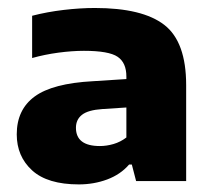

<svg xmlns="http://www.w3.org/2000/svg" viewBox="-20 -770 542 493"><path d="M182.5 -296.5Q102 -296.5 62.5 -332.5Q23 -368.5 23 -425Q23 -488.5 69 -522.2Q115 -556 219 -561.5L304.5 -567V-573.5Q304.5 -609 282 -624.2Q259.5 -639.5 195.5 -639.5Q165.5 -639.5 130 -634.8Q94.5 -630 62.5 -621V-729.5Q101 -739.5 143.5 -744.5Q186 -749.5 223.5 -749.5Q346 -749.5 402 -706Q458 -662.5 458 -551.5V-305H329.5L318.5 -347.5H311.5Q289.5 -322 255.2 -309.2Q221 -296.5 182.5 -296.5ZM175 -442Q175 -395 236.5 -395Q253.5 -395 271.5 -400.2Q289.5 -405.5 304.5 -417V-494L243 -490Q206 -487.5 190.5 -475.2Q175 -463 175 -442Z"/></svg>

Font: Encode Sans SmExp
Style: Bold
Weight: 700
Width: 6
Designer: Multiple Designers
Foundry: Impallari Type
Version: Version 3.002; ttfautohint (v1.8.3) -l 8 -r 50 -G 200 -x 14 